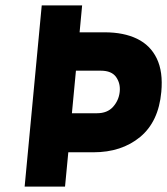

<svg xmlns="http://www.w3.org/2000/svg" viewBox="-20 -693 621 713"><path d="M71.5 0 135 -673H285L273.5 -550.5L253 -573H368.5Q439.5 -573 489 -549Q538.5 -525 562.2 -475.8Q586 -426.5 579 -351.5Q569 -241 500.2 -184.2Q431.5 -127.5 327 -127.5H220L236 -152L221.5 0ZM243.5 -235 219.5 -272.5H340.5Q378.5 -272.5 399.8 -296.2Q421 -320 424.5 -351.5Q428 -383 411.2 -406.8Q394.5 -430.5 354.5 -430.5H234L266 -473Z"/></svg>

Font: Karla ExtraBold
Style: Italic
Weight: 800
Italic angle: -8°
Designer: Jonathan Pinhorn
Version: Version 2.004;gftools[0.9.33]